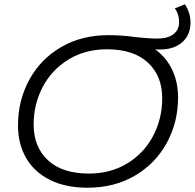

<svg xmlns="http://www.w3.org/2000/svg" viewBox="-20 -870 909 896"><path d="M727 -639Q711 -639 704 -640Q756 -602 783.5 -544.5Q811 -487 811 -415Q811 -300 758.5 -203.5Q706 -107 610 -50.5Q514 6 388 6Q286 6 213 -30.5Q140 -67 102 -132.5Q64 -198 64 -285Q64 -400 116 -496.5Q168 -593 264 -649.5Q360 -706 486 -706Q546 -706 613 -697Q623 -696 654 -693Q685 -690 714 -690Q763 -690 789.5 -710.5Q816 -731 816 -767Q816 -803 796 -831L843 -850Q869 -810 869 -765Q869 -707 830.5 -673Q792 -639 727 -639ZM479 -640Q378 -640 300 -592.5Q222 -545 179.5 -464.5Q137 -384 137 -289Q137 -184 204 -122Q271 -60 395 -60Q496 -60 574 -107.5Q652 -155 694.5 -235.5Q737 -316 737 -412Q737 -516 670 -578Q603 -640 479 -640Z"/></svg>

Font: Montserrat Alternates
Style: Italic
Weight: 400
Italic angle: -11.3°
Designer: Julieta Ulanovsky
Foundry: Julieta Ulanovsky
Version: Version 7.200